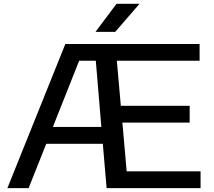

<svg xmlns="http://www.w3.org/2000/svg" viewBox="-20 -966 1100 986"><path d="M18 0 315.5 -740H1005V-654H580L600.5 -422.5H954V-336.5H608.5L630.5 -86H1010V0H527.5L508 -227.5H217.5L127 0ZM386.5 -654 251.5 -314H500.5L472 -654ZM470.5 -802.5 578.5 -946.5H696.5L572 -802.5Z"/></svg>

Font: Encode Sans Expanded Medium
Style: Regular
Weight: 500
Width: 7
Designer: Multiple Designers
Foundry: Impallari Type
Version: Version 3.000; ttfautohint (v1.8.3) -l 8 -r 50 -G 200 -x 14 